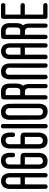

<svg xmlns="http://www.w3.org/2000/svg" viewBox="1502 -2337 1032 4076"><g transform="rotate(-90 2018.0 -299.0)"><path d="M290 -381V-612Q290 -640 280.5 -658.5Q271 -677 256 -684Q241 -691 232 -693Q223 -695 214 -695H212Q189 -695 173 -685.5Q157 -676 151 -661.5Q145 -647 142.5 -636Q140 -625 140 -614L141 -608V-380ZM214 -793H218Q231 -793 246 -791Q261 -789 287 -778Q313 -767 332.5 -748.5Q352 -730 367 -691.5Q382 -653 382 -602V147Q382 167 373 178.5Q364 190 356.5 192.5Q349 195 341 195H339Q317 195 305 184Q293 173 292 162L290 151V-287H141V151Q142 156 141 163.5Q140 171 128 183Q116 195 92 195H91Q84 195 76 193.5Q68 192 57.5 182Q47 172 47 154L46 144L45 -600V-607Q45 -623 47 -640.5Q49 -658 59 -687.5Q69 -717 85.5 -738.5Q102 -760 135.5 -776.5Q169 -793 214 -793Z M719 -287 565 -288V9Q565 13 565 18.5Q565 24 568 39Q571 54 578 65.5Q585 77 600.5 86.5Q616 96 638 96H639Q647 96 656.5 94Q666 92 682.5 85Q699 78 709 59.5Q719 41 719 13ZM719 -536V-550V-609Q719 -613 719 -618.5Q719 -624 716 -639.5Q713 -655 706 -666.5Q699 -678 683.5 -687.5Q668 -697 646 -697H645Q637 -697 627.5 -695Q618 -693 602 -686Q586 -679 575.5 -660Q565 -641 565 -613V-397V-380H693H715H717H719Q811 -380 811 -304V-301V3Q811 6 810.5 12.5Q810 19 810 22H811V23H810Q807 68 792.5 101Q778 134 759.5 151.5Q741 169 716.5 179.5Q692 190 675 192.5Q658 195 642 195L627 194Q577 194 543 172.5Q509 151 495 117.5Q481 84 476.5 59.5Q472 35 472 12V1V-392V-393L473 -603Q473 -653 487 -690.5Q501 -728 519.5 -747Q538 -766 564 -777.5Q590 -789 607.5 -792Q625 -795 642 -795L657 -794Q698 -794 728.5 -778.5Q759 -763 774 -742.5Q789 -722 798.5 -694.5Q808 -667 810 -648.5Q812 -630 812 -613V-601V-537Q812 -519 801 -509Q790 -499 779 -498L768 -496Q745 -496 732.5 -506Q720 -516 719 -526Z M1149 -287 995 -288V9Q995 13 995 18.5Q995 24 998 39Q1001 54 1008 65.5Q1015 77 1030.5 86.5Q1046 96 1068 96H1069Q1077 96 1086.5 94Q1096 92 1112.5 85Q1129 78 1139 59.5Q1149 41 1149 13ZM1149 -536V-550V-609Q1149 -613 1149 -618.5Q1149 -624 1146 -639.5Q1143 -655 1136 -666.5Q1129 -678 1113.5 -687.5Q1098 -697 1076 -697H1075Q1067 -697 1057.5 -695Q1048 -693 1032 -686Q1016 -679 1005.5 -660Q995 -641 995 -613V-397V-380H1123H1145H1147H1149Q1241 -380 1241 -304V-301V3Q1241 6 1240.5 12.5Q1240 19 1240 22H1241V23H1240Q1237 68 1222.5 101Q1208 134 1189.5 151.5Q1171 169 1146.5 179.5Q1122 190 1105 192.5Q1088 195 1072 195L1057 194Q1007 194 973 172.5Q939 151 925 117.5Q911 84 906.5 59.5Q902 35 902 12V1V-392V-393L903 -603Q903 -653 917 -690.5Q931 -728 949.5 -747Q968 -766 994 -777.5Q1020 -789 1037.5 -792Q1055 -795 1072 -795L1087 -794Q1128 -794 1158.5 -778.5Q1189 -763 1204 -742.5Q1219 -722 1228.5 -694.5Q1238 -667 1240 -648.5Q1242 -630 1242 -613V-601V-537Q1242 -519 1231 -509Q1220 -499 1209 -498L1198 -496Q1175 -496 1162.5 -506Q1150 -516 1149 -526Z M1332 -693V-707V-719V-754Q1332 -772 1342.5 -782Q1353 -792 1364 -794L1375 -795Q1398 -795 1410 -784.5Q1422 -774 1423 -763V-752V-719V-698V-693V-652V54V95V99V121V155Q1423 160 1422.5 167Q1422 174 1410 185.5Q1398 197 1375 197Q1370 197 1363 195.5Q1356 194 1344 184Q1332 174 1332 156V121Z M1513 -614V-623Q1513 -644 1517.5 -666Q1522 -688 1535.5 -720Q1549 -752 1583.5 -772.5Q1618 -793 1669 -793Q1675 -794 1684 -794Q1701 -794 1718.5 -791Q1736 -788 1762 -776.5Q1788 -765 1806.5 -746Q1825 -727 1839 -689.5Q1853 -652 1853 -602L1854 -75V2V13Q1854 36 1849.5 60.5Q1845 85 1831 118.5Q1817 152 1783 173.5Q1749 195 1699 195Q1693 196 1684 196Q1667 196 1649.5 193Q1632 190 1606 178.5Q1580 167 1561.5 148Q1543 129 1529.5 91.5Q1516 54 1516 4ZM1688 97Q1710 97 1725.5 88Q1741 79 1748 66.5Q1755 54 1758 41Q1761 28 1761 19V10V-75V-612Q1761 -640 1750.5 -659Q1740 -678 1724 -685Q1708 -692 1698.5 -694Q1689 -696 1681 -696H1680Q1658 -696 1642.5 -687Q1627 -678 1620 -665Q1613 -652 1610 -639Q1607 -626 1607 -617V-608V-202V14Q1607 42 1617 60.5Q1627 79 1643.5 86Q1660 93 1669.5 95Q1679 97 1687 97Z M2140 -386Q2190 -400 2190 -467V-472V-611Q2190 -623 2189 -628Q2189 -630 2188 -634Q2187 -638 2187 -640Q2181 -663 2162.5 -676.5Q2144 -690 2132 -692.5Q2120 -695 2110 -695H2109H2036V-614V-386H2094ZM2098 -794Q2100 -794 2103.5 -794.5Q2107 -795 2109 -795Q2282 -795 2282 -608V-602V-601V-602V-601V-480V-469Q2282 -376 2236 -326Q2273 -277 2273 -192V148Q2273 168 2264.5 179.5Q2256 191 2248.5 193.5Q2241 196 2233 196H2231Q2210 196 2198 185Q2186 174 2185 163L2184 152V-202Q2184 -277 2115 -286H2035V146Q2032 195 1987 195Q1982 195 1975 193.5Q1968 192 1956 182Q1944 172 1944 154V144V-182V-460V-472V-460V-472V-565V-659V-663V-715Q1945 -771 1966.5 -782.5Q1988 -794 2073 -794Z M2616 -284 2618 -405 2619 -612Q2619 -640 2609 -658.5Q2599 -677 2582.5 -684Q2566 -691 2556.5 -693Q2547 -695 2539 -695H2537Q2509 -695 2492 -679.5Q2475 -664 2471.5 -649Q2468 -634 2468 -618L2469 -608V-405V-256V151Q2470 156 2469 163.5Q2468 171 2456 183Q2444 195 2420 195H2419Q2412 195 2404 193.5Q2396 192 2385.5 182Q2375 172 2375 154L2374 144L2372 -600V-611Q2372 -634 2376.5 -658.5Q2381 -683 2395 -716.5Q2409 -750 2443 -771.5Q2477 -793 2527 -793Q2533 -794 2542 -794Q2559 -794 2576.5 -791Q2594 -788 2619.5 -776.5Q2645 -765 2664 -746Q2683 -727 2696.5 -689.5Q2710 -652 2710 -602V152Q2710 171 2699.5 182Q2689 193 2678 194L2667 195Q2657 195 2649 192.5Q2641 190 2636.5 186Q2632 182 2628.5 177.5Q2625 173 2623.5 168.5Q2622 164 2621 160.5Q2620 157 2619.5 155Q2619 153 2618 154Z M3045 -381V-612Q3045 -640 3035.5 -658.5Q3026 -677 3011 -684Q2996 -691 2987 -693Q2978 -695 2969 -695H2967Q2944 -695 2928 -685.5Q2912 -676 2906 -661.5Q2900 -647 2897.5 -636Q2895 -625 2895 -614L2896 -608V-380ZM2969 -793H2973Q2986 -793 3001 -791Q3016 -789 3042 -778Q3068 -767 3087.5 -748.5Q3107 -730 3122 -691.5Q3137 -653 3137 -602V147Q3137 167 3128 178.5Q3119 190 3111.5 192.5Q3104 195 3096 195H3094Q3072 195 3060 184Q3048 173 3047 162L3045 151V-287H2896V151Q2897 156 2896 163.5Q2895 171 2883 183Q2871 195 2847 195H2846Q2839 195 2831 193.5Q2823 192 2812.5 182Q2802 172 2802 154L2801 144L2800 -600V-607Q2800 -623 2802 -640.5Q2804 -658 2814 -687.5Q2824 -717 2840.5 -738.5Q2857 -760 2890.5 -776.5Q2924 -793 2969 -793Z M3423 -386Q3473 -400 3473 -467V-472V-611Q3473 -623 3472 -628Q3472 -630 3471 -634Q3470 -638 3470 -640Q3464 -663 3445.5 -676.5Q3427 -690 3415 -692.5Q3403 -695 3393 -695H3392H3319V-614V-386H3377ZM3381 -794Q3383 -794 3386.5 -794.5Q3390 -795 3392 -795Q3565 -795 3565 -608V-602V-601V-602V-601V-480V-469Q3565 -376 3519 -326Q3556 -277 3556 -192V148Q3556 168 3547.5 179.5Q3539 191 3531.5 193.5Q3524 196 3516 196H3514Q3493 196 3481 185Q3469 174 3468 163L3467 152V-202Q3467 -277 3398 -286H3318V146Q3315 195 3270 195Q3265 195 3258 193.5Q3251 192 3239 182Q3227 172 3227 154V144V-182V-460V-472V-460V-472V-565V-659V-663V-715Q3228 -771 3249.5 -782.5Q3271 -794 3356 -794Z M3991 -331Q3991 -326 3989.5 -319Q3988 -312 3978 -300Q3968 -288 3950 -288H3916H3907H3757H3746V91V102H3753H3889H3894H3901H3936H3938Q3947 102 3957 104Q3967 106 3979 118Q3991 130 3991 150Q3991 155 3989.5 162Q3988 169 3978 181Q3968 193 3950 193H3916H3907H3757H3743H3731H3704H3703H3700H3696Q3678 193 3668 182.5Q3658 172 3656 161L3655 150V148V138V117V96V91V51V-650V-691V-696V-703V-738Q3655 -793 3703 -793L3711 -794H3731H3753H3889H3894H3901H3936H3938Q3947 -794 3957 -792Q3967 -790 3979 -778Q3991 -766 3991 -746Q3991 -741 3989.5 -733.5Q3988 -726 3978 -714Q3968 -702 3950 -702H3916H3907H3757H3746V-379H3753H3889H3894H3901H3936H3938Q3947 -379 3957 -377Q3967 -375 3979 -363Q3991 -351 3991 -331ZM3731 -794H3753Z"/></g></svg>

Font: Soda Fountain
Style: Regular
Weight: 400
Version: Version 1.0